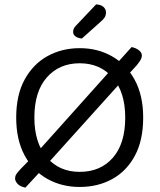

<svg xmlns="http://www.w3.org/2000/svg" viewBox="-20 -841 729 877"><path d="M181 -76 96 16Q71 11 60 -1.5Q49 -14 49 -25Q49 -38 56 -47.5Q63 -57 75 -70L125 -121ZM603 -541 547 -480 501 -537 581 -626Q601 -622 614.5 -611.5Q628 -601 628 -587Q628 -578 622.5 -568Q617 -558 603 -541ZM533 -466 169 -62 135 -129 486 -521ZM634 -304Q634 -200 596 -129.5Q558 -59 492.5 -23Q427 13 344 13Q262 13 196 -24Q130 -61 92 -132Q54 -203 54 -304Q54 -408 93 -478.5Q132 -549 197.5 -585Q263 -621 344 -621Q426 -621 491.5 -584Q557 -547 595.5 -476Q634 -405 634 -304ZM552 -304Q552 -420 495 -486Q438 -552 344 -552Q251 -552 194 -487.5Q137 -423 137 -304Q137 -189 193.5 -122.5Q250 -56 344 -56Q439 -56 495.5 -120.5Q552 -185 552 -304ZM328 -725 419 -821Q441 -820 452.5 -809.5Q464 -799 464 -785Q464 -771 458.5 -762Q453 -753 439 -741L354 -665Q335 -667 324.5 -675Q314 -683 314 -695Q314 -705 318 -712Q322 -719 328 -725Z"/></svg>

Font: Baloo Tamma 2
Style: Regular
Weight: 400
Designer: Divya Kowshik, Shuchita Grover and Ek Type
Foundry: Ek Type
Version: Version 1.700